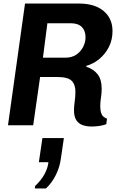

<svg xmlns="http://www.w3.org/2000/svg" viewBox="-20 -706 654 1082"><path d="M496 7Q468 7 445.5 -1Q423 -9 410 -29Q397 -49 397 -84Q397 -107 401 -134.5Q405 -162 405 -190Q405 -230 383.5 -251Q362 -272 303 -272H206L167 0H25L121 -686H425Q514 -686 564 -644Q614 -602 614 -531Q614 -481 593.5 -441Q573 -401 539.5 -373.5Q506 -346 467 -335L466 -330Q507 -317 530 -287.5Q553 -258 553 -207Q553 -180 549 -155.5Q545 -131 545 -108Q545 -87 549 -72.5Q553 -58 561.5 -50Q570 -42 583 -37L579 -6Q560 1 538 4Q516 7 496 7ZM222 -381H349Q385 -381 410 -398Q435 -415 448.5 -441.5Q462 -468 462 -496Q462 -533 441 -554Q420 -575 378 -575H247ZM176 356 178 342Q211 311 230 277Q249 243 253 208H199L219 72H340L323 188Q317 234 295.5 278.5Q274 323 239 356Z"/></svg>

Font: Chivo Mono Medium SemiBold
Style: Italic
Weight: 600
Italic angle: -8.05°
Monospace: yes
Version: Version 1.008